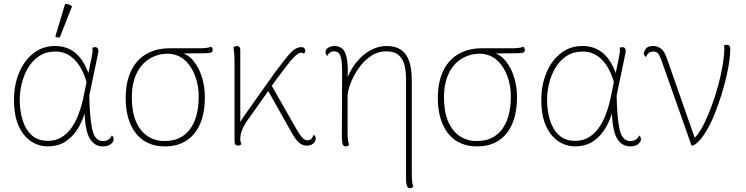

<svg xmlns="http://www.w3.org/2000/svg" viewBox="-20 -752 3891 1002"><path d="M227 12Q199 12 169 0Q139 -12 112.5 -40Q86 -68 69.5 -114.5Q53 -161 53 -231Q53 -308 79.5 -372Q106 -436 154.5 -474Q203 -512 268 -512Q309 -512 342.5 -496Q376 -480 402.5 -445Q429 -410 448 -352L434 -316Q413 -394 371 -438.5Q329 -483 270 -483Q220 -483 184.5 -459.5Q149 -436 126.5 -398Q104 -360 93.5 -316Q83 -272 83 -231Q83 -174 98 -125Q113 -76 145.5 -46.5Q178 -17 230 -17Q271 -17 301 -35.5Q331 -54 352 -83.5Q373 -113 386.5 -147Q400 -181 408 -213Q416 -245 420 -267L459 -457Q462 -473 463 -481.5Q464 -490 462 -502Q464 -504 467.5 -505Q471 -506 475 -506Q485 -506 489 -500.5Q493 -495 493.5 -488Q494 -481 492 -474L446 -253Q448 -141 461 -78.5Q474 -16 517 -16Q533 -16 545.5 -23Q558 -30 563 -45Q573 -39 573 -25Q573 -12 558.5 0Q544 12 517 12Q470 12 445.5 -34.5Q421 -81 421 -193L428 -185Q417 -136 392 -90.5Q367 -45 326.5 -16.5Q286 12 227 12ZM292 -557Q288 -556 279.5 -557Q271 -558 269 -562L320 -732Q331 -731 339.5 -728.5Q348 -726 356 -719Z M840 12Q777 12 731.5 -17.5Q686 -47 661 -104Q636 -161 636 -241Q636 -323 663.5 -381Q691 -439 742.5 -469.5Q794 -500 866 -500H1015Q1036 -500 1053.5 -501.5Q1071 -503 1081 -508Q1083 -507 1086.5 -503Q1090 -499 1090 -492Q1090 -478 1076 -476Q1062 -474 1036 -474L919 -473L859 -472Q803 -472 759.5 -445Q716 -418 692 -367Q668 -316 668 -242Q668 -168 690 -117.5Q712 -67 750.5 -41.5Q789 -16 839 -16Q925 -16 970.5 -76.5Q1016 -137 1017 -244Q1018 -300 1000 -351.5Q982 -403 945.5 -437Q909 -471 852 -472L910 -481Q958 -473 989 -435Q1020 -397 1035 -345.5Q1050 -294 1049 -244Q1049 -164 1024.5 -106.5Q1000 -49 953.5 -18.5Q907 12 840 12Z M1222 8Q1213 8 1208.5 2Q1204 -4 1204 -14V-417Q1204 -447 1202.5 -469.5Q1201 -492 1198 -504Q1201 -507 1205 -509.5Q1209 -512 1216 -512Q1225 -512 1229.5 -506.5Q1234 -501 1234 -490V-79L1220 -71Q1220 -91 1234 -115.5Q1248 -140 1264 -161L1418 -378Q1445 -413 1467 -442Q1489 -471 1509.5 -488.5Q1530 -506 1552 -506Q1564 -506 1568.5 -500Q1573 -494 1573 -488Q1573 -482 1570.5 -478Q1568 -474 1565 -472Q1563 -474 1560.5 -475.5Q1558 -477 1554 -477Q1538 -477 1517.5 -457Q1497 -437 1473 -405Q1449 -373 1422 -337L1283 -140Q1269 -122 1258 -103.5Q1247 -85 1240.5 -65.5Q1234 -46 1234 -25Q1234 -18 1236 -11.5Q1238 -5 1240 0Q1237 3 1233 5.5Q1229 8 1222 8ZM1581 8Q1568 8 1556 2.5Q1544 -3 1531.5 -16.5Q1519 -30 1506 -53L1372 -291L1391 -317L1526 -80Q1541 -54 1554.5 -37Q1568 -20 1584 -20Q1600 -20 1607 -30Q1614 -40 1617 -49Q1622 -45 1625 -40Q1628 -35 1628 -29Q1628 -21 1623 -12.5Q1618 -4 1607.5 2Q1597 8 1581 8Z M2121 230Q2111 230 2106.5 223.5Q2102 217 2100.5 205Q2099 193 2099 176V-338Q2099 -381 2090.5 -413.5Q2082 -446 2060 -465Q2038 -484 1996 -484Q1950 -484 1912.5 -457.5Q1875 -431 1848.5 -391.5Q1822 -352 1808 -313Q1794 -274 1794 -249V-56Q1794 -31 1796.5 -17.5Q1799 -4 1802 3Q1799 7 1795 9.5Q1791 12 1785 12Q1771 12 1767.5 -2Q1764 -16 1764 -41L1765 -260Q1765 -326 1765.5 -376.5Q1766 -427 1758 -455.5Q1750 -484 1724 -484Q1710 -484 1701 -477Q1692 -470 1688 -460Q1684 -464 1681.5 -469Q1679 -474 1679 -480Q1679 -496 1694.5 -504Q1710 -512 1726 -512Q1752 -512 1769 -495.5Q1786 -479 1792 -434.5Q1798 -390 1792 -307L1780 -313Q1804 -383 1840 -427Q1876 -471 1916.5 -491.5Q1957 -512 1996 -512Q2027 -512 2051.5 -503Q2076 -494 2093.5 -473Q2111 -452 2120 -417Q2129 -382 2129 -330V149Q2129 163 2129.5 177Q2130 191 2132 202.5Q2134 214 2137 221Q2136 223 2131.5 226.5Q2127 230 2121 230Z M2469 12Q2406 12 2360.5 -17.5Q2315 -47 2290 -104Q2265 -161 2265 -241Q2265 -323 2292.5 -381Q2320 -439 2371.5 -469.5Q2423 -500 2495 -500H2644Q2665 -500 2682.5 -501.5Q2700 -503 2710 -508Q2712 -507 2715.5 -503Q2719 -499 2719 -492Q2719 -478 2705 -476Q2691 -474 2665 -474L2548 -473L2488 -472Q2432 -472 2388.5 -445Q2345 -418 2321 -367Q2297 -316 2297 -242Q2297 -168 2319 -117.5Q2341 -67 2379.5 -41.5Q2418 -16 2468 -16Q2554 -16 2599.5 -76.5Q2645 -137 2646 -244Q2647 -300 2629 -351.5Q2611 -403 2574.5 -437Q2538 -471 2481 -472L2539 -481Q2587 -473 2618 -435Q2649 -397 2664 -345.5Q2679 -294 2678 -244Q2678 -164 2653.5 -106.5Q2629 -49 2582.5 -18.5Q2536 12 2469 12Z M2979 12Q2951 12 2921 0Q2891 -12 2864.5 -40Q2838 -68 2821.5 -114.5Q2805 -161 2805 -231Q2805 -308 2831.5 -372Q2858 -436 2906.5 -474Q2955 -512 3020 -512Q3061 -512 3094.5 -496Q3128 -480 3154.5 -445Q3181 -410 3200 -352L3186 -316Q3165 -394 3123 -438.5Q3081 -483 3022 -483Q2972 -483 2936.5 -459.5Q2901 -436 2878.5 -398Q2856 -360 2845.5 -316Q2835 -272 2835 -231Q2835 -174 2850 -125Q2865 -76 2897.5 -46.5Q2930 -17 2982 -17Q3023 -17 3053 -35.5Q3083 -54 3104 -83.5Q3125 -113 3138.5 -147Q3152 -181 3160 -213Q3168 -245 3172 -267L3211 -457Q3214 -473 3215 -481.5Q3216 -490 3214 -502Q3216 -504 3219.5 -505Q3223 -506 3227 -506Q3237 -506 3241 -500.5Q3245 -495 3245.5 -488Q3246 -481 3244 -474L3198 -253Q3200 -141 3213 -78.5Q3226 -16 3269 -16Q3285 -16 3297.5 -23Q3310 -30 3315 -45Q3325 -39 3325 -25Q3325 -12 3310.5 0Q3296 12 3269 12Q3222 12 3197.5 -34.5Q3173 -81 3173 -193L3180 -185Q3169 -136 3144 -90.5Q3119 -45 3078.5 -16.5Q3038 12 2979 12Z M3589 8 3432 -437Q3423 -462 3414.5 -472.5Q3406 -483 3390 -483Q3373 -483 3364 -474Q3355 -465 3351 -455Q3347 -457 3343.5 -462Q3340 -467 3340 -474Q3340 -482 3350 -497Q3360 -512 3390 -512Q3410 -512 3428.5 -499Q3447 -486 3459 -451L3609 -23L3588 -26Q3602 -26 3620 -49.5Q3638 -73 3656.5 -111Q3675 -149 3692 -194Q3712 -247 3727.5 -304Q3743 -361 3751.5 -412Q3760 -463 3760 -497Q3760 -502 3759.5 -507.5Q3759 -513 3758 -514Q3760 -515 3763.5 -516.5Q3767 -518 3772 -518Q3785 -518 3788 -511Q3791 -504 3791 -499Q3791 -459 3782.5 -410Q3774 -361 3760.5 -310.5Q3747 -260 3730.5 -213.5Q3714 -167 3699 -132Q3680 -89 3659.5 -57.5Q3639 -26 3621 -9Q3603 8 3589 8Z"/></svg>

Font: Arima Thin
Style: Regular
Weight: 100
Designer: Joana Correia and Natanael Gama
Foundry: NDISCOVER
Version: Version 1.101;gftools[0.9.23]